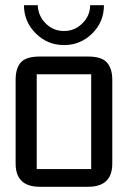

<svg xmlns="http://www.w3.org/2000/svg" viewBox="-20 -717 491 737"><path d="M318 0H133Q40 0 40 -89V-411Q40 -455 60 -477.5Q80 -500 133 -500H318Q370 -500 390.5 -477Q411 -454 411 -411V-89Q411 0 318 0ZM121 -432V-68H330V-432ZM326 -697H379Q379 -633 334 -588.5Q289 -544 226 -544Q162 -544 117 -589Q72 -634 72 -697H125Q126 -657 155 -627.5Q184 -598 226 -598Q267 -598 296.5 -627.5Q326 -657 326 -697Z"/></svg>

Font: Kelly Slab
Style: Regular
Weight: 400
Designer: Denis Masharov
Foundry: Denis Masharov
Version: Version 1.001